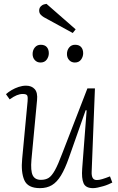

<svg xmlns="http://www.w3.org/2000/svg" viewBox="-20 -961 614 995"><path d="M11 -473Q23 -484 40 -494Q57 -504 76.5 -510.5Q96 -517 115 -517Q144 -517 160 -499Q176 -481 172 -442L143 -134Q138 -76 149.5 -52.5Q161 -29 192 -29Q216 -29 232 -39Q248 -49 264.5 -78.5Q281 -108 303 -167L433 -503H472L455 -71Q454 -51 460 -39.5Q466 -28 482 -28Q494 -28 510.5 -33Q527 -38 550 -47L562 -15Q554 -11 541.5 -5.5Q529 0 514.5 4Q500 8 486.5 11Q473 14 462 14Q424 14 413 -11.5Q402 -37 406 -88L429 -389L424 -390L337 -143Q317 -86 296 -51.5Q275 -17 249 -1.5Q223 14 187 14Q124 14 106 -27.5Q88 -69 95 -139L123 -436Q125 -456 121.5 -465Q118 -474 98 -474Q83 -474 67 -467.5Q51 -461 30 -446ZM149 -681Q149 -701 160.5 -715Q172 -729 191 -729Q212 -729 222.5 -717Q233 -705 233 -685Q233 -667 222 -652Q211 -637 190 -637Q172 -637 160.5 -649.5Q149 -662 149 -681ZM327 -681Q327 -701 338.5 -715Q350 -729 369 -729Q390 -729 400.5 -717Q411 -705 411 -685Q411 -667 400 -652Q389 -637 368 -637Q350 -637 338.5 -649.5Q327 -662 327 -681ZM372 -809 357 -790 207 -872Q197 -878 190 -886Q183 -894 183 -907Q183 -915 186.5 -921.5Q190 -928 198 -933.5Q206 -939 221 -941Z"/></svg>

Font: Literata ExtraLight
Style: Italic
Weight: 250
Italic angle: -2°
Designer: Latin by Veronika Burian and Jose Scaglione. Greek by Irene Vlachou. Cyrillic by Vera Evstafieva
Foundry: TypeTogether
Version: Version 3.002